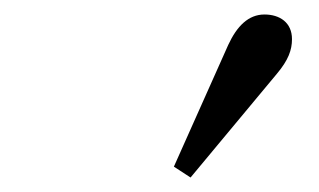

<svg xmlns="http://www.w3.org/2000/svg" viewBox="-20 -779 440 265"><path d="M220 -549 243 -534C283 -582 322 -629 362 -677C378 -696 383 -710 383 -725C383 -748 366 -759 345 -759C323 -759 307 -743 295 -717C270 -661 245 -605 220 -549Z"/></svg>

Font: Source Serif Variable
Style: Italic
Weight: 389
Italic angle: -12°
Designer: Frank Grießhammer
Foundry: Adobe Systems Incorporated
Version: Version 3.001;hotconv 1.0.111;makeotfexe 2.5.65597